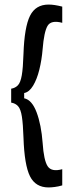

<svg xmlns="http://www.w3.org/2000/svg" viewBox="-20 -726 309 842"><path d="M29 -276V-337Q47 -340 58.5 -352Q70 -364 75.5 -395.5Q81 -427 83 -490Q87 -607 111.5 -656.5Q136 -706 193 -706Q218 -706 253 -697V-626Q204 -639 188.5 -612.5Q173 -586 167 -511Q163 -463 152.5 -420.5Q142 -378 125 -350Q108 -322 86 -318V-295Q120 -288 140.5 -233.5Q161 -179 167 -99Q172 -23 189 3Q206 29 253 16V87Q236 92 220 94Q204 96 193 96Q136 96 111.5 47Q87 -2 83 -122Q81 -182 76 -214.5Q71 -247 59.5 -260Q48 -273 29 -276Z"/></svg>

Font: Bricolage Grotesque 12pt Condensed
Style: Regular
Weight: 400
Width: 3
Designer: Mathieu Triay
Foundry: Atelier Triay
Version: Version 1.001; ttfautohint (v1.8.4.7-5d5b);gftools[0.9.33.de